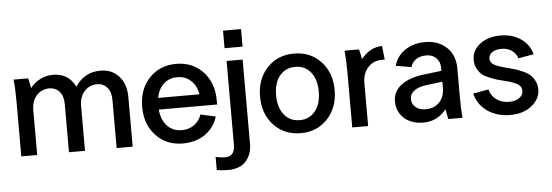

<svg xmlns="http://www.w3.org/2000/svg" viewBox="-55 -882 3633 1264"><g transform="rotate(-5 1761.5 -250.5)"><path d="M146 -508Q156 -471 160 -442Q222 -517 311 -517Q414 -517 458 -425Q518 -517 625 -517Q699 -517 746 -466Q793 -415 793 -328V0H687V-318Q687 -372 661 -401Q635 -430 594 -430Q546 -430 512 -394Q478 -358 478 -295V0H372V-318Q372 -372 346 -401Q320 -430 279 -430Q230 -430 196 -394Q162 -358 162 -295V0H57V-360Q57 -453 50 -508Z M1371 -255V-228H985Q992 -159 1029 -119.5Q1066 -80 1125 -80Q1172 -80 1206.5 -104.5Q1241 -129 1256 -172L1355 -150Q1334 -78 1272.5 -35Q1211 8 1125 8Q1016 8 947 -65.5Q878 -139 878 -255Q878 -371 947 -444.5Q1016 -518 1125 -518Q1234 -518 1302.5 -444.5Q1371 -371 1371 -255ZM988 -305H1261Q1251 -363 1214.5 -396.5Q1178 -430 1125 -430Q1071 -430 1035 -397Q999 -364 988 -305Z M1452 -593V-709H1571V-593ZM1331 201V115Q1368 123 1392 123Q1458 123 1458 47V-508H1564V50Q1564 118 1524 163Q1484 208 1404 208Q1363 208 1331 201Z M2150 -255Q2150 -140 2081 -66Q2012 8 1904 8Q1795 8 1726 -65.5Q1657 -139 1657 -255Q1657 -371 1726 -444.5Q1795 -518 1904 -518Q2012 -518 2081 -444.5Q2150 -371 2150 -255ZM1763 -255Q1763 -174 1801 -126Q1839 -78 1904 -78Q1969 -78 2007 -126Q2045 -174 2045 -255Q2045 -335 2007 -382.5Q1969 -430 1904 -430Q1839 -430 1801 -382.5Q1763 -335 1763 -255Z M2333 -508Q2343 -471 2347 -442Q2407 -517 2486 -517L2496 -426Q2430 -432 2389.5 -392Q2349 -352 2349 -282V0H2244V-360Q2244 -453 2237 -508Z M2879 0Q2870 -38 2866 -66Q2806 9 2715 9Q2636 9 2587.5 -34Q2539 -77 2539 -148Q2539 -213 2595 -254.5Q2651 -296 2752 -307L2861 -320V-342Q2861 -381 2835.5 -405.5Q2810 -430 2770 -430Q2731 -430 2703.5 -412Q2676 -394 2667 -362L2565 -379Q2581 -442 2636.5 -480Q2692 -518 2771 -518Q2858 -518 2912.5 -466Q2967 -414 2967 -328V-148Q2967 -47 2973 0ZM2645 -152Q2645 -119 2670 -98Q2695 -77 2735 -77Q2793 -77 2827 -112.5Q2861 -148 2861 -207V-248L2755 -235Q2703 -229 2674 -207.5Q2645 -186 2645 -152Z M3268 -518Q3348 -518 3404 -478.5Q3460 -439 3475 -376L3374 -358Q3363 -391 3335 -410.5Q3307 -430 3268 -430Q3230 -430 3206.5 -414.5Q3183 -399 3183 -373Q3183 -346 3207.5 -332Q3232 -318 3289 -303Q3325 -294 3346 -287.5Q3367 -281 3397.5 -267.5Q3428 -254 3444.5 -238.5Q3461 -223 3473.5 -198Q3486 -173 3486 -142Q3486 -81 3431 -36Q3376 9 3288 9Q3199 9 3136 -36Q3073 -81 3057 -153L3159 -171Q3170 -128 3204.5 -103Q3239 -78 3288 -78Q3330 -78 3355.5 -96.5Q3381 -115 3381 -143Q3381 -171 3355.5 -187Q3330 -203 3282 -215Q3243 -224 3221.5 -230.5Q3200 -237 3168.5 -250Q3137 -263 3120.5 -278Q3104 -293 3091.5 -317.5Q3079 -342 3079 -373Q3079 -436 3132.5 -477Q3186 -518 3268 -518Z"/></g></svg>

Font: LT Superior Semi-bold
Style: Regular
Weight: 600
Designer: Daniel Lyons
Foundry: LyonsType
Version: Version 1.0